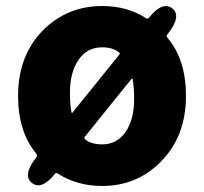

<svg xmlns="http://www.w3.org/2000/svg" viewBox="-20 -603 677 637"><path d="M163 -27Q118 29 86 4Q53 -22 102 -83Q105 -87 99 -95Q40 -167 40 -285Q40 -420 125 -505Q205 -583 319 -583Q402 -583 464 -543Q470 -539 475 -545Q519 -600 552 -575Q584 -549 534 -487Q531 -483 537 -476Q597 -404 597 -285Q597 -149 512 -65Q433 14 319 14Q236 14 172 -27Q166 -31 163 -27ZM319 -124Q368 -124 396.5 -165Q425 -206 425 -274Q425 -314 420 -340Q419 -345 416 -341L262 -150Q258 -145 262 -141Q282 -124 319 -124ZM217 -231Q218 -226 221 -230L376 -422Q379 -426 375 -429Q354 -446 319 -446Q269 -446 240.5 -404.5Q212 -363 212 -295Q212 -256 217 -231Z"/></svg>

Font: Resource Han Rounded TW Heavy
Style: Regular
Weight: 900
Designer: Cyano Hao (round all glyphs); Ryoko NISHIZUKA 西塚涼子 (kana, bopomofo & ideographs); Paul D. Hunt (Latin, Greek & Cyrillic)
Foundry: Cyano Hao
Version: 0.990